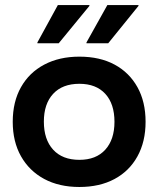

<svg xmlns="http://www.w3.org/2000/svg" viewBox="-20 -736 632 766"><path d="M296.7 10Q215.8 10 156.2 -22.1Q96.7 -54.2 63.8 -112.5Q30.8 -170.8 30.8 -250Q30.8 -330 63.8 -388.3Q96.7 -446.7 156.7 -478.3Q216.7 -510 296.7 -510Q378.3 -510 437.1 -478.3Q495.8 -446.7 528.3 -388.3Q560.8 -330 560.8 -250Q560.8 -170.8 528.3 -112.1Q495.8 -53.3 436.7 -21.7Q377.5 10 296.7 10ZM296.7 -98.3Q363.3 -98.3 400 -138.8Q436.7 -179.2 436.7 -250Q436.7 -321.7 400 -361.7Q363.3 -401.7 296.7 -401.7Q229.2 -401.7 192.1 -361.7Q155 -321.7 155 -250.8Q155 -179.2 192.1 -138.8Q229.2 -98.3 296.7 -98.3ZM325 -563.3V-566.7L408.3 -715.8H532.5V-712.5L411.7 -563.3ZM129.2 -563.3V-566.7L210.8 -715.8H336.7V-712.5L214.2 -563.3Z"/></svg>

Font: Funnel Display SemiBold
Style: Regular
Weight: 600
Designer: NORD ID, Kristian Moeller
Foundry: Dicotype
Version: Version 1.000